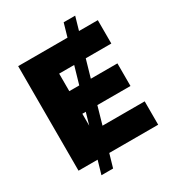

<svg xmlns="http://www.w3.org/2000/svg" viewBox="-213 -942 1053 1157"><g transform="rotate(-30 313.0 -363.0)"><path d="M148.4 92.8H229.5L256.3 0H596.7V-162.6H303.2L338.4 -285.6H568.8V-442.9H383.8L418.9 -564.9H596.7V-727.5H465.8L492.2 -819.3H412.1L385.7 -727.5H42.5V0H175.3ZM233.9 -202.6V-285.6H257.8ZM233.9 -442.9V-564.9H338.4L303.2 -442.9Z"/></g></svg>

Font: Raveo Display Display ExtraBold
Style: Regular
Weight: 800
Designer: Jakub Foglar, Rasmus Andersson (Inter)
Foundry: Jakubfoglar.com
Version: Version 1.100;Glyphs 3.2.3 (3260)